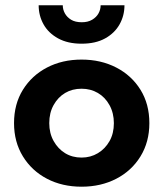

<svg xmlns="http://www.w3.org/2000/svg" viewBox="-20 -695 616 725"><path d="M217 -675Q217 -659 225 -644.5Q233 -630 248.5 -620.5Q264 -611 289 -611Q312 -611 328 -620.5Q344 -630 352 -644.5Q360 -659 360 -675H450Q450 -636 431.5 -603Q413 -570 377 -550Q341 -530 288 -530Q236 -530 199.5 -550Q163 -570 144.5 -603Q126 -636 126 -675ZM33 -230Q33 -302 66.5 -356Q100 -410 157.5 -440Q215 -470 288 -470Q361 -470 419 -440Q477 -410 510.5 -356Q544 -302 544 -230Q544 -159 510.5 -104.5Q477 -50 419 -20Q361 10 288 10Q215 10 157.5 -20Q100 -50 66.5 -104.5Q33 -159 33 -230ZM166 -230Q166 -192 182.5 -162.5Q199 -133 226 -116.5Q253 -100 288 -100Q322 -100 349.5 -116.5Q377 -133 393.5 -162Q410 -191 410 -230Q410 -268 393.5 -298Q377 -328 349.5 -344Q322 -360 288 -360Q253 -360 226 -344Q199 -328 182.5 -298.5Q166 -269 166 -230Z"/></svg>

Font: Venryn Sans SemiBold
Style: Regular
Weight: 600
Designer: Owen Earl, indestructible type* (font) & Cristiano Sobral (main changes)
Version: Version 3.60;October 28, 2020;FontCreator 13.0.0.2681 64-bit